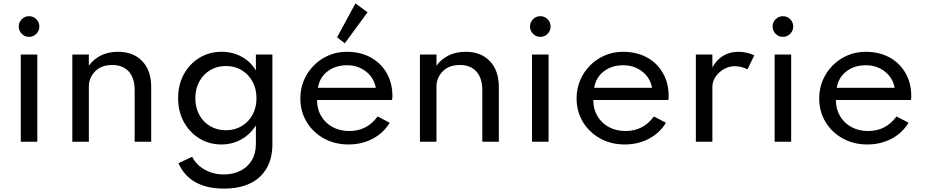

<svg xmlns="http://www.w3.org/2000/svg" viewBox="-20 -832 5428 1127"><path d="M150.5 -615.5Q175.5 -615.5 193.2 -633.5Q211 -651.5 211 -676.5Q211 -701.5 193.2 -719.2Q175.5 -737 150.5 -737Q125.5 -737 107.8 -719.2Q90 -701.5 90 -676.5Q90 -651.5 107.8 -633.5Q125.5 -615.5 150.5 -615.5ZM102 0H199V-512H102Z M404.5 0H501.5V-324.5Q501.5 -375.5 538 -413Q574.5 -450.5 639 -450.5Q701.5 -450.5 736 -412Q770.5 -373.5 770.5 -301.5V0H867.5V-321Q867.5 -418 815 -473Q762.5 -528 673.5 -528Q613 -528 569 -504.5Q525 -481 501.5 -446V-512H404.5Z M1295 275Q1431 275 1505 206Q1579 137 1579 14V-512H1482V-418.5Q1451.5 -470 1398.5 -499Q1345.5 -528 1281.5 -528Q1208 -528 1150.2 -492.5Q1092.5 -457 1059 -395.8Q1025.5 -334.5 1025.5 -256Q1025.5 -177 1059.5 -115.5Q1093.5 -54 1151 -19Q1208.5 16 1279.5 16Q1343.5 16 1396.5 -13.8Q1449.5 -43.5 1482 -96V13.5Q1482 69 1457.8 109Q1433.5 149 1391.2 170.5Q1349 192 1295 192Q1232 192 1181.5 163.8Q1131 135.5 1108 88L1027.5 126Q1094 275 1295 275ZM1305.5 -67.5Q1253.5 -67.5 1213 -91.8Q1172.5 -116 1149.5 -158.5Q1126.5 -201 1126.5 -255.5Q1126.5 -310.5 1149.8 -353.2Q1173 -396 1213.5 -420.2Q1254 -444.5 1306 -444.5Q1358 -444.5 1398.5 -420.2Q1439 -396 1462.2 -353.2Q1485.5 -310.5 1485.5 -255.5Q1485.5 -201 1462.5 -158.5Q1439.5 -116 1398.8 -91.8Q1358 -67.5 1305.5 -67.5Z M2025.5 16Q2103.5 16 2167.2 -17.5Q2231 -51 2267.5 -111.5L2196.5 -148.5Q2135 -63 2030.5 -63Q1975 -63 1932.2 -86.2Q1889.5 -109.5 1865.2 -150.5Q1841 -191.5 1841 -245H2281Q2283.5 -255.5 2283.5 -266Q2283.5 -344 2249.8 -403Q2216 -462 2155.8 -495Q2095.5 -528 2015.5 -528Q1959 -528 1909.5 -507Q1860 -486 1822.5 -448.2Q1785 -410.5 1764 -361Q1743 -311.5 1743 -254.5Q1743 -177.5 1780 -116.2Q1817 -55 1881 -19.5Q1945 16 2025.5 16ZM1846 -316.5Q1856 -377 1902.5 -413Q1949 -449 2017 -449Q2081.5 -449 2128.2 -412.2Q2175 -375.5 2186 -316.5ZM2004 -578 2137.5 -760 2066.5 -812 1958.5 -613Z M2445 0H2542V-324.5Q2542 -375.5 2578.5 -413Q2615 -450.5 2679.5 -450.5Q2742 -450.5 2776.5 -412Q2811 -373.5 2811 -301.5V0H2908V-321Q2908 -418 2855.5 -473Q2803 -528 2714 -528Q2653.5 -528 2609.5 -504.5Q2565.5 -481 2542 -446V-512H2445Z M3151.5 -615.5Q3176.5 -615.5 3194.2 -633.5Q3212 -651.5 3212 -676.5Q3212 -701.5 3194.2 -719.2Q3176.5 -737 3151.5 -737Q3126.5 -737 3108.8 -719.2Q3091 -701.5 3091 -676.5Q3091 -651.5 3108.8 -633.5Q3126.5 -615.5 3151.5 -615.5ZM3103 0H3200V-512H3103Z M3647 16Q3725 16 3788.8 -17.5Q3852.5 -51 3889 -111.5L3818 -148.5Q3756.5 -63 3652 -63Q3596.5 -63 3553.8 -86.2Q3511 -109.5 3486.8 -150.5Q3462.5 -191.5 3462.5 -245H3902.5Q3905 -255.5 3905 -266Q3905 -344 3871.2 -403Q3837.5 -462 3777.2 -495Q3717 -528 3637 -528Q3580.5 -528 3531 -507Q3481.5 -486 3444 -448.2Q3406.5 -410.5 3385.5 -361Q3364.5 -311.5 3364.5 -254.5Q3364.5 -177.5 3401.5 -116.2Q3438.5 -55 3502.5 -19.5Q3566.5 16 3647 16ZM3467.5 -316.5Q3477.5 -377 3524 -413Q3570.5 -449 3638.5 -449Q3703 -449 3749.8 -412.2Q3796.5 -375.5 3807.5 -316.5Z M4064.5 0H4161.5V-322.5Q4161.5 -354 4180.2 -381.5Q4199 -409 4229.2 -426.2Q4259.5 -443.5 4293 -443.5Q4311 -443.5 4331.5 -438.5Q4352 -433.5 4367.5 -425L4407.5 -507Q4389.5 -516.5 4364.8 -522.2Q4340 -528 4316 -528Q4213.5 -528 4161.5 -437V-512H4064.5Z M4575.5 -615.5Q4600.5 -615.5 4618.2 -633.5Q4636 -651.5 4636 -676.5Q4636 -701.5 4618.2 -719.2Q4600.5 -737 4575.5 -737Q4550.5 -737 4532.8 -719.2Q4515 -701.5 4515 -676.5Q4515 -651.5 4532.8 -633.5Q4550.5 -615.5 4575.5 -615.5ZM4527 0H4624V-512H4527Z M5071 16Q5149 16 5212.8 -17.5Q5276.5 -51 5313 -111.5L5242 -148.5Q5180.5 -63 5076 -63Q5020.5 -63 4977.8 -86.2Q4935 -109.5 4910.8 -150.5Q4886.5 -191.5 4886.5 -245H5326.5Q5329 -255.5 5329 -266Q5329 -344 5295.2 -403Q5261.5 -462 5201.2 -495Q5141 -528 5061 -528Q5004.5 -528 4955 -507Q4905.5 -486 4868 -448.2Q4830.5 -410.5 4809.5 -361Q4788.5 -311.5 4788.5 -254.5Q4788.5 -177.5 4825.5 -116.2Q4862.5 -55 4926.5 -19.5Q4990.5 16 5071 16ZM4891.5 -316.5Q4901.5 -377 4948 -413Q4994.5 -449 5062.5 -449Q5127 -449 5173.8 -412.2Q5220.5 -375.5 5231.5 -316.5Z"/></svg>

Font: Spartan Medium
Style: Regular
Weight: 500
Designer: Matt Bailey, Mirko Velimirovic
Foundry: Matt Bailey
Version: Version 1.003; ttfautohint (v1.8.3)